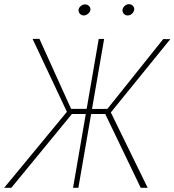

<svg xmlns="http://www.w3.org/2000/svg" viewBox="-53 -897 833 917"><path d="M271.5 -352.5 102.5 -711.4H135.3L286.6 -377H369.1L366.7 -352.5ZM290.5 -352.5 1 0H-33.2L277.3 -376ZM444.3 -710.9 321.3 0H295.9L418.5 -710.9ZM760.3 -710 470.2 -352.5H372.6L377.9 -376.5L460 -377L726.6 -710.4ZM619.1 0 448.7 -354.5 468.3 -376.5 652.3 0ZM322.3 -851.1Q323.7 -860.4 332.8 -868.2Q341.8 -876 353.5 -876Q364.7 -876 372.6 -867.7Q380.4 -859.4 378.9 -850.1Q377.4 -839.8 367.7 -831.5Q357.9 -823.2 347.2 -823.2Q335 -823.2 327.9 -832Q320.8 -840.8 322.3 -851.1ZM532.2 -851.1Q533.7 -860.8 542.7 -868.9Q551.8 -877 563 -877Q575.2 -877 582.3 -868.4Q589.4 -859.9 587.9 -850.1Q586.4 -839.8 577.4 -831.5Q568.4 -823.2 556.6 -823.2Q544.9 -823.2 537.8 -832Q530.8 -840.8 532.2 -851.1Z"/></svg>

Font: Roboto Condensed Thin
Style: Italic
Weight: 250
Italic angle: -12°
Designer: Christian Robertson
Foundry: Google
Version: Version 3.008; 2023